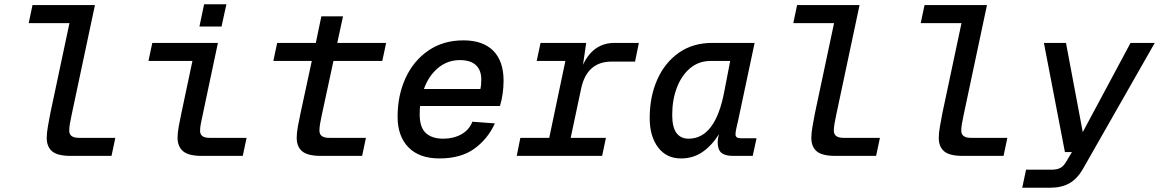

<svg xmlns="http://www.w3.org/2000/svg" viewBox="-20 -734 5457 904"><path d="M313 0Q251 0 225.5 -21.5Q200 -43 200 -85Q200 -108 205.5 -138.5Q211 -169 217 -201L307 -625H115L133 -710H427L317 -192Q312 -169 309 -151Q306 -133 306 -119Q306 -85 351 -85H523L505 0Z M930 0Q868 0 842 -22Q816 -44 816 -86Q816 -108 821.5 -138.5Q827 -169 834 -201L886 -447H679L697 -532H1006L934 -192Q929 -170 925.5 -151Q922 -132 922 -118Q922 -85 966 -85H1141L1123 0ZM919 -609 941 -714H1046L1023 -609Z M1491 0Q1429 0 1403 -21.5Q1377 -43 1377 -85Q1377 -108 1382.5 -138.5Q1388 -169 1395 -201L1448 -447H1267L1285 -532H1467L1493 -657H1595L1568 -532H1798L1780 -447H1550L1495 -192Q1490 -169 1487 -151Q1484 -133 1484 -119Q1484 -85 1529 -85H1703L1685 0Z M2049 12Q1954 12 1903 -40.5Q1852 -93 1852 -184Q1852 -285 1889.5 -366.5Q1927 -448 1997 -496Q2067 -544 2162 -544Q2254 -544 2302.5 -495Q2351 -446 2351 -354Q2351 -323 2346.5 -292Q2342 -261 2334 -235H1958Q1956 -216 1956 -196Q1956 -134 1985 -107.5Q2014 -81 2067 -81Q2115 -81 2152 -101.5Q2189 -122 2204 -161L2310 -153Q2277 -80 2213.5 -34Q2150 12 2049 12ZM2145 -451Q2087 -451 2042.5 -414Q1998 -377 1976 -315H2242Q2244 -324 2245 -334Q2246 -344 2246 -360Q2246 -404 2220.5 -427.5Q2195 -451 2145 -451Z M2413 0 2430 -85H2566L2642 -447H2507L2525 -532H2740L2725 -429Q2773 -532 2874 -532H2988L2970 -444H2860Q2743 -444 2716 -316L2667 -85H2833L2815 0Z M3186 12Q3118 12 3078.5 -40Q3039 -92 3039 -178Q3039 -279 3074.5 -359Q3110 -439 3176 -485.5Q3242 -532 3334 -532H3533L3455 -165Q3450 -145 3446.5 -128Q3443 -111 3443 -101Q3443 -83 3469 -83H3542L3524 0H3432Q3393 0 3376 -15Q3359 -30 3359 -66Q3359 -80 3365 -102Q3331 -48 3287 -18Q3243 12 3186 12ZM3222 -81Q3348 -81 3390 -302L3418 -447H3326Q3270 -447 3229.5 -413Q3189 -379 3167 -321.5Q3145 -264 3145 -193Q3145 -135 3165 -108Q3185 -81 3222 -81Z M3913 0Q3851 0 3825.5 -21.5Q3800 -43 3800 -85Q3800 -108 3805.5 -138.5Q3811 -169 3817 -201L3907 -625H3715L3733 -710H4027L3917 -192Q3912 -169 3909 -151Q3906 -133 3906 -119Q3906 -85 3951 -85H4123L4105 0Z M4513 0Q4451 0 4425.5 -21.5Q4400 -43 4400 -85Q4400 -108 4405.5 -138.5Q4411 -169 4417 -201L4507 -625H4315L4333 -710H4627L4517 -192Q4512 -169 4509 -151Q4506 -133 4506 -119Q4506 -85 4551 -85H4723L4705 0Z M4793 150 4811 65H4929Q4957 65 4972.5 56.5Q4988 48 4999 29L5027 -18H4994L4895 -532H4999L5078 -112L5303 -532H5417L5079 61Q5052 108 5015 129Q4978 150 4922 150Z"/></svg>

Font: Geist Mono Medium
Style: Italic
Weight: 500
Italic angle: -12°
Monospace: yes
Designer: Basement.studio, Andrés Briganti, Mateo Zaragoza
Foundry: Basement.studio, Vercel, Andrés Briganti, Guido Ferreyra, Mateo Zaragoza
Version: Version 1.500; ttfautohint (v1.8.4.7-5d5b)